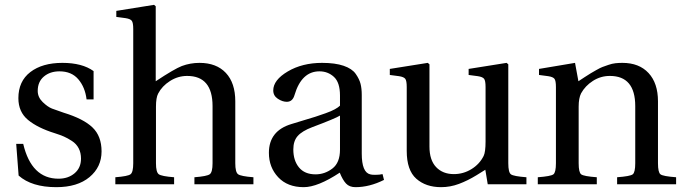

<svg xmlns="http://www.w3.org/2000/svg" viewBox="-20 -762 2831 794"><path d="M47 -167H76Q110 -23 222 -23Q262 -23 288.5 -45.5Q315 -68 315 -106Q315 -130 305.5 -148.5Q296 -167 277.5 -179Q259 -191 244 -197.5Q229 -204 207 -211Q136 -233 96 -266Q56 -299 56 -356Q56 -426 105.5 -464Q155 -502 238 -502Q320 -502 367 -468V-351H338Q332 -401 304 -434Q276 -467 226 -467Q187 -467 161.5 -445.5Q136 -424 136 -386Q136 -360 156.5 -340Q177 -320 195 -313Q213 -306 243 -296Q325 -271 362.5 -235Q400 -199 400 -136Q400 -71 350 -29.5Q300 12 213 12Q111 12 57 -36Z M457 0V-29Q509 -33 520 -41.5Q531 -50 531 -87V-642Q531 -668 525 -676Q519 -684 499 -687L461 -692V-717L617 -742L624 -736V-426Q701 -477 732 -489Q767 -502 805 -502Q875 -502 914 -460.5Q953 -419 953 -343V-87Q953 -50 964.5 -41.5Q976 -33 1028 -29V0H784V-29Q836 -33 847.5 -41.5Q859 -50 859 -87V-323Q859 -448 754 -448Q716 -448 683 -427Q650 -406 634 -375Q625 -358 625 -321V-87Q625 -50 636.5 -41.5Q648 -33 700 -29V0Z M1193 -144Q1193 -98 1216.5 -69.5Q1240 -41 1285 -41Q1323 -41 1354.5 -65Q1386 -89 1386 -143V-284Q1367 -272 1271 -236Q1229 -220 1211 -199.5Q1193 -179 1193 -144ZM1092 -130Q1092 -221 1185 -249Q1200 -254 1232.5 -263.5Q1265 -273 1283.5 -279Q1302 -285 1326 -293.5Q1350 -302 1364.5 -310Q1379 -318 1386 -325V-367Q1386 -421 1361 -444Q1336 -467 1301 -467Q1227 -467 1198 -369Q1190 -341 1166 -341Q1148 -341 1129 -353.5Q1110 -366 1110 -388Q1110 -431 1170 -466.5Q1230 -502 1312 -502Q1366 -502 1401 -490Q1436 -478 1451 -456.5Q1466 -435 1471 -415.5Q1476 -396 1476 -369V-127Q1476 -49 1511 -41Q1517 -39 1531 -39Q1550 -39 1562 -42L1568 -18Q1508 12 1450 12Q1425 12 1411 -3Q1397 -18 1385 -48Q1294 12 1236 12Q1169 12 1130.5 -29Q1092 -70 1092 -130Z M1592 -452V-477L1749 -502L1756 -496V-156Q1756 -100 1783.5 -71Q1811 -42 1857 -42Q1896 -42 1929.5 -62.5Q1963 -83 1980 -117Q1988 -133 1988 -177V-402Q1988 -428 1982 -436Q1976 -444 1956 -447L1918 -452V-477L2075 -502L2082 -496V-87Q2082 -49 2093 -41Q2104 -33 2157 -29V0H1997L1987 -60Q1986 -59 1950 -37Q1914 -15 1878 -1.5Q1842 12 1804 12Q1741 12 1701.5 -23Q1662 -58 1662 -138V-402Q1662 -428 1656 -436Q1650 -444 1630 -447Z M2204 0V-29Q2258 -33 2268.5 -41Q2279 -49 2279 -87V-402Q2279 -428 2273 -436Q2267 -444 2247 -447L2209 -452V-477L2358 -502L2372 -426Q2376 -429 2397 -442.5Q2418 -456 2423 -459Q2428 -462 2445.5 -472Q2463 -482 2471.5 -485Q2480 -488 2495.5 -493.5Q2511 -499 2525 -500.5Q2539 -502 2554 -502Q2623 -502 2662 -460Q2701 -418 2701 -343V-87Q2701 -49 2711.5 -41Q2722 -33 2776 -29V0H2532V-29Q2586 -33 2596.5 -41Q2607 -49 2607 -87V-323Q2607 -448 2502 -448Q2464 -448 2432 -427.5Q2400 -407 2383 -376Q2373 -356 2373 -321V-87Q2373 -49 2383.5 -41Q2394 -33 2448 -29V0Z"/></svg>

Font: Heuristica
Style: Regular
Weight: 400
Version: Version 1.0.1 ; ttfautohint (v1.4.1)